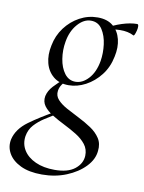

<svg xmlns="http://www.w3.org/2000/svg" viewBox="-122 -450 591 786"><g transform="rotate(10 173.0 -56.5)"><path d="M106.8 281Q52.8 281 17.5 263.9Q-17.8 246.8 -33.2 219.2Q-48.6 191.6 -42 160.6Q-31.6 116.6 13.9 83.5Q59.4 50.4 118.2 18L125.2 26Q101.6 40.2 77.5 55.8Q53.4 71.4 35.9 90.7Q18.4 110 13.6 138Q8.8 170.2 25 196.4Q41.2 222.6 74.8 237.9Q108.4 253.2 154.6 253.2Q209.4 253.2 238.2 230.4Q267 207.6 268.6 175Q269.6 147.8 254.1 127.9Q238.6 108 213.7 92.7Q188.8 77.4 161.5 63.8Q134.2 50.2 110.4 35.6Q86.6 21 73.7 3.4Q60.8 -14.2 65 -37.8Q70 -60.4 88.3 -80.3Q106.6 -100.2 133.8 -123L144 -115.2Q132.6 -108.8 123.3 -95.5Q114 -82.2 112.2 -68Q109.2 -46.8 123.8 -31Q138.4 -15.2 163 -1.8Q187.6 11.6 215.3 25.5Q243 39.4 267.4 55.7Q291.8 72 306 93.8Q320.2 115.6 316.6 146Q313.6 181.6 284 212.4Q254.4 243.2 208.1 262.1Q161.8 281 106.8 281ZM150.8 -98Q112 -98 87.2 -118.6Q62.4 -139.2 53.8 -172.7Q45.2 -206.2 53.8 -246Q61.8 -288.2 86.5 -321.1Q111.2 -354 146.3 -373Q181.4 -392 221 -392Q261 -392 285 -371.9Q309 -351.8 317.2 -318.8Q325.4 -285.8 316.6 -246Q307.6 -200.8 281.7 -167.8Q255.8 -134.8 221.2 -116.4Q186.6 -98 150.8 -98ZM176 -116.8Q205.2 -116.8 230.1 -144Q255 -171.2 263.2 -218.6Q268.6 -251.4 264.1 -287.2Q259.6 -323 243.1 -348.6Q226.6 -374.2 196.2 -374.2Q166.2 -374.2 140.8 -345Q115.4 -315.8 108 -271.4Q101.6 -235.6 107.3 -199.6Q113 -163.6 130.6 -140.2Q148.2 -116.8 176 -116.8ZM258.2 -346 257.2 -353Q287.2 -371.4 321.8 -382.5Q356.4 -393.6 384.4 -393.6Q389.4 -393.6 389.9 -385.4Q390.4 -377.2 387.9 -367.3Q385.4 -357.4 382.4 -350.3Q379.4 -343.2 376.4 -345.2Q353.2 -357.4 320.2 -357Q287.2 -356.6 258.2 -346Z"/></g></svg>

Font: Cormorant Garamond Light
Style: Italic
Weight: 300
Italic angle: -10°
Designer: Christian Thalmann (Catharsis Fonts)
Foundry: Catharsis Fonts
Version: Version 4.001